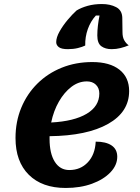

<svg xmlns="http://www.w3.org/2000/svg" viewBox="-20 -908 697 953"><path d="M306 25Q189 25 123 -40.5Q57 -106 57 -223Q57 -304 85.5 -373Q114 -442 165.5 -493Q217 -544 286.5 -572Q356 -600 438 -600Q525 -600 573 -562Q621 -524 621 -456Q621 -352 516.5 -293Q412 -234 226 -232Q226 -226 226 -219Q226 -146 252 -105Q278 -64 324 -64Q380 -64 416 -102.5Q452 -141 455 -205Q506 -205 534 -186Q562 -167 562 -130Q562 -88 528 -52.5Q494 -17 436.5 4Q379 25 306 25ZM411 -504Q370 -504 334.5 -477Q299 -450 272.5 -404Q246 -358 234 -300Q348 -306 410.5 -343.5Q473 -381 473 -444Q473 -471 456 -487.5Q439 -504 411 -504ZM317 -664Q285 -664 272 -674Q259 -684 259 -699Q259 -722 275.5 -751.5Q292 -781 315.5 -809Q339 -837 360 -856Q383 -870 415 -879Q447 -888 486 -888Q527 -888 556.5 -872.5Q586 -857 587 -820L588 -748Q588 -723 597 -707.5Q606 -692 619 -683Q600 -675 578.5 -669.5Q557 -664 534 -664Q503 -664 483 -678.5Q463 -693 463 -732Q463 -755 466 -781Q469 -807 474 -831H456Q430 -803 416 -764Q402 -725 403 -682Q389 -675 366.5 -669.5Q344 -664 317 -664Z"/></svg>

Font: Lemonada SemiBold
Style: Regular
Weight: 600
Designer: Mohamed Gaber (Arabic), Eduardo Tunni (Latin)
Foundry: Kief Type Foundry
Version: Version 4.005; ttfautohint (v1.8.3)